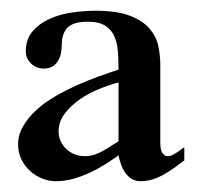

<svg xmlns="http://www.w3.org/2000/svg" viewBox="-20 -738 371 352"><path d="M197.3 -586.9Q180.7 -582.5 161.4 -574.7Q142.1 -566.9 125.7 -555.4Q109.4 -543.9 98.4 -529.3Q87.4 -514.6 87.4 -497.1Q87.4 -487.3 91.3 -479Q95.2 -470.7 101.8 -464.6Q108.4 -458.5 116.9 -455.1Q125.5 -451.7 135.3 -451.7Q144.5 -451.7 152.8 -454.3Q161.1 -457 168.5 -461.2Q175.8 -465.3 182.9 -470Q189.9 -474.6 197.3 -479ZM273.9 -475.1Q273.9 -471.7 274.4 -467.5Q274.9 -463.4 276.4 -460Q277.8 -456.5 280.8 -454.1Q283.7 -451.7 288.6 -451.7Q292 -451.7 295.9 -453.6Q299.8 -455.6 304 -458.3Q308.1 -460.9 311.5 -463.6Q314.9 -466.3 317.9 -467.8V-443.8Q308.1 -436.5 298.6 -429.7Q289.1 -422.9 279.3 -417.5Q269.5 -412.1 259 -408.9Q248.5 -405.8 237.8 -405.8Q228 -405.8 220.9 -410.4Q213.9 -415 209.2 -421.9Q204.6 -428.7 201.7 -437.3Q198.7 -445.8 197.3 -453.1Q185.5 -444.8 172.4 -436.5Q159.2 -428.2 144.5 -421.4Q129.9 -414.6 114.3 -410.2Q98.6 -405.8 82 -405.8Q69.3 -405.8 56.9 -410.9Q44.4 -416 34.7 -425Q24.9 -434.1 19 -446.3Q13.2 -458.5 13.2 -473.1Q13.2 -490.7 22.2 -506.3Q31.2 -522 45.9 -535.6Q60.5 -549.3 79.8 -560.5Q99.1 -571.8 119.6 -581.1Q140.1 -590.3 160.4 -597.7Q180.7 -605 197.3 -610.4Q197.3 -626.5 196.3 -642.1Q195.3 -657.7 190.2 -670.2Q185.1 -682.6 173.6 -690.4Q162.1 -698.2 141.1 -698.2Q114.7 -698.2 104 -687.5Q93.3 -676.8 93.3 -655.8Q93.3 -648.4 91.8 -640.6Q90.3 -632.8 86.4 -626.5Q82.5 -620.1 76.2 -616.2Q69.8 -612.3 60.1 -612.3Q46.4 -612.3 36.9 -621.6Q27.3 -630.9 27.3 -643.6Q27.3 -666 39.6 -680.4Q51.8 -694.8 70.8 -703.4Q89.8 -711.9 112.3 -715.1Q134.8 -718.3 155.3 -718.3Q194.8 -718.3 218.5 -709Q242.2 -699.7 254.4 -685.3Q266.6 -670.9 270.3 -653.3Q273.9 -635.7 273.9 -619.6Z"/></svg>

Font: Khmer Busra Bunong
Style: Regular
Weight: 400
Designer: D. Kanjahn
Version: Version 7.100; 2014